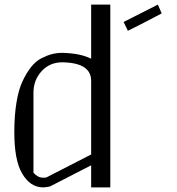

<svg xmlns="http://www.w3.org/2000/svg" viewBox="-20 -812 769 832"><path d="M664.1 -792 680.7 -753.9 590.8 -707 534.2 -678.7 515.6 -716.8ZM375 -461.9Q375 -540 250 -542Q195.3 -542 160.2 -503.4Q125 -464.8 125 -410.2V-63.5Q143.6 -42 167 -42Q176.8 -42 180.7 -43L375 -142.6ZM375 -792H458V0H375V-95.7L196.3 -3.9Q176.8 0 167 0Q110.4 0 75.2 -61.5Q42 -118.2 42 -240.2Q42 -310.5 51.3 -367.2Q60.5 -423.8 77.6 -460Q94.7 -496.1 114.7 -521.5Q134.8 -546.9 159.7 -559.6Q184.6 -572.3 205.6 -577.6Q226.6 -583 250 -583Q328.1 -581.1 375 -557.6Z"/></svg>

Font: wanta
Style: Medium
Weight: 500
Version: Version 0.91